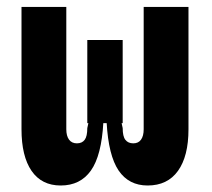

<svg xmlns="http://www.w3.org/2000/svg" viewBox="-20 -538 626 567"><path d="M416 9.8Q360.4 9.8 330.3 -34.4Q300.3 -78.6 294.9 -176.3L335 -193.4L342.3 -159.7Q342.3 -135.2 350.3 -125Q358.4 -114.7 373.6 -114.7Q388.8 -114.7 396.5 -125.6Q404.3 -136.5 404.3 -156.2V-517.6H536.6V-156.2Q536.6 -76.7 505.6 -33.4Q474.6 9.8 416 9.8ZM159.2 9.8Q103 9.8 73.2 -33.4Q43.5 -76.7 43.5 -156.2V-517.6H175.8V-156.2Q175.8 -136.7 183.8 -125.7Q191.9 -114.7 207.1 -114.7Q222.3 -114.7 230 -125Q237.8 -135.2 237.8 -159.7L245.1 -193.4L285.2 -176.3Q279.8 -78.6 248.5 -34.4Q217.3 9.8 159.2 9.8ZM237.8 -174.3V-419.9H342.3V-174.3Z"/></svg>

Font: Cascadia Mono
Style: Regular
Weight: 400
Monospace: yes
Designer: Aaron Bell
Foundry: Saja Typeworks
Version: Version 2102.003